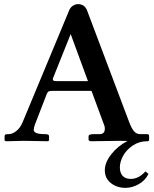

<svg xmlns="http://www.w3.org/2000/svg" viewBox="-20 -678 739 923"><path d="M584 225.1Q542 225.1 512.9 202.1Q483.9 179.2 483.9 140.1Q483.9 103.5 514.6 64Q545.4 24.4 593.3 -0.5Q585.9 -0.5 574 -0.7Q562 -1 558.1 -1L414.1 1L405.8 -3.9V-22.9Q405.8 -33.2 432.1 -33.2H459Q483.9 -33.2 483.9 -59.1Q483.9 -70.3 481.9 -73.2L419.9 -241.2H235.8Q220.2 -241.2 214.8 -239Q209.5 -236.8 205.1 -227.1L147.9 -79.1Q142.6 -64.5 142.1 -54.4Q141.6 -44.4 154.1 -38.8Q166.5 -33.2 194.8 -33.2Q207 -33.2 211.4 -31Q215.8 -28.8 215.8 -22.9V-2.9L210.9 1Q119.1 -1 95.2 -1L9.8 1L2 -2V-22.9Q2 -29.8 6.6 -31.5Q11.2 -33.2 22 -33.2Q39.1 -33.2 58.1 -47.9Q77.1 -62.5 88.9 -90.8L312 -627Q318.4 -643.1 330.8 -650.6Q343.3 -658.2 354 -658.2Q387.2 -658.2 398.9 -627L601.1 -90.8Q612.3 -61 624.3 -47.1Q636.2 -33.2 653.8 -33.2H682.1Q692.9 -33.2 694.8 -31.2Q696.8 -29.3 696.8 -22.9V-2.9L691.9 1H686Q648.4 1 617.4 22.2Q586.4 43.5 571.3 72Q556.2 100.6 556.2 127Q556.2 152.3 569.3 167.2Q582.5 182.1 608.9 182.1Q646.5 182.1 679.2 146L693.8 158.2Q677.2 190.9 645.8 208Q614.3 225.1 584 225.1ZM252.9 -288.1H402.8L319.8 -514.2L233.9 -299.8Q233.9 -292.5 237.1 -290.3Q240.2 -288.1 252.9 -288.1Z"/></svg>

Font: Linux Libertine G
Style: Semibold
Weight: 600
Designer: Philipp H. Poll
Foundry: Philipp H. Poll
Version: Version 5.1.1